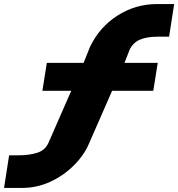

<svg xmlns="http://www.w3.org/2000/svg" viewBox="-68 -736 879 947"><path d="M-48 191 -23 30H24Q77 30 117 17Q157 4 173 -36L303 -333L330 -288H141L163 -426H375L332 -395L376 -505Q423 -603 512 -659.5Q601 -716 706 -716H791L766 -555H708Q657 -555 622.5 -540.5Q588 -526 571 -490L534 -395L514 -426H710L688 -288H468L505 -334L371 -28Q347 29 296.5 79.5Q246 130 180 160.5Q114 191 40 191Z"/></svg>

Font: Nunito Sans 7pt Expanded Black
Style: Italic
Weight: 900
Width: 7
Italic angle: -9°
Designer: Vernon Adams
Foundry: Vernon Adams
Version: Version 3.101;gftools[0.9.27]